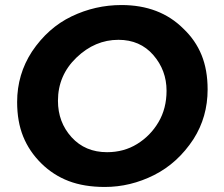

<svg xmlns="http://www.w3.org/2000/svg" viewBox="-20 -731 888 762"><path d="M396 11Q314 11 252.5 -12.5Q191 -36 143.5 -83Q96 -130 72 -189.2Q48 -248.5 48 -326Q48 -436 107 -526.5Q170.5 -621 264.2 -666Q358 -711 462 -711Q614 -711 708 -617Q756 -571.5 780 -512.5Q804 -453.5 804 -376Q804 -267 748 -179Q685.5 -83.5 591.5 -36.2Q497.5 11 396 11ZM405 -127Q471.5 -127 524.2 -159.5Q577 -192 609 -246.2Q641 -300.5 641 -371Q641 -452 588.5 -512.5Q536 -573 450 -573Q357 -573 283.5 -502.5Q210 -432 210 -331Q210 -246 264 -186.5Q318 -127 405 -127Z"/></svg>

Font: Argentum Sans SemiBold
Style: Italic
Weight: 600
Italic angle: -11°
Designer: Julieta Ulanovsky (font), Cristiano Sobral (main changes and remaster)
Foundry: Julieta Ulanovsky (font), Cristiano Sobral (main changes and remaster)
Version: Version 2.007;June 15, 2022;FontCreator 14.0.0.2814 64-bit; 